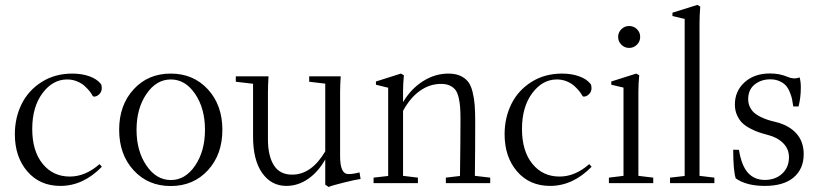

<svg xmlns="http://www.w3.org/2000/svg" viewBox="-20 -746 3354 782"><path d="M226.1 11.2Q142.1 11.2 91.3 -47.9Q40.5 -106.9 40.5 -199.2Q40.5 -266.1 67.9 -321.8Q95.2 -377.4 149.4 -411.9Q203.6 -446.3 274.4 -446.3Q313 -446.3 344 -435.3Q375 -424.3 391.1 -403.8Q394.5 -397.9 394.5 -386.7Q394.5 -372.6 384.5 -362.5Q374.5 -352.5 363.3 -352.5Q358.9 -352.5 356.9 -356.4Q352.5 -364.7 345.5 -373.8Q338.4 -382.8 325.7 -394.8Q313 -406.7 293.9 -414.6Q274.9 -422.4 253.4 -422.4Q194.8 -422.4 153.1 -366.5Q111.3 -310.5 111.3 -220.7Q111.3 -130.9 153.6 -78.9Q195.8 -26.9 264.2 -26.9Q328.1 -26.9 385.3 -77.6L395 -66.9Q318.8 11.2 226.1 11.2Z M826.7 -52.5Q767.6 11.7 675.3 11.7Q583 11.7 524.2 -52.5Q465.3 -116.7 465.3 -217.3Q465.3 -317.9 524.2 -382.1Q583 -446.3 675.3 -446.3Q767.6 -446.3 826.7 -382.1Q885.7 -317.9 885.7 -217.3Q885.7 -116.7 826.7 -52.5ZM814.9 -217.3Q814.9 -304.2 774.9 -363.3Q734.9 -422.4 675.8 -422.4Q616.7 -422.4 576.4 -363.3Q536.1 -304.2 536.1 -217.3Q536.1 -130.9 576.4 -71.8Q616.7 -12.7 675.8 -12.7Q734.9 -12.7 774.9 -71.8Q814.9 -130.9 814.9 -217.3Z M1146.5 11.2Q1085 11.2 1047.9 -41.3Q1010.7 -93.8 1010.7 -189.5V-404.8L940.4 -413.1V-435.1H1073.7Q1071.3 -400.9 1071.3 -370.1V-178.2Q1071.3 -111.8 1095.2 -73.2Q1119.1 -34.7 1169.9 -34.7Q1248.5 -34.7 1304.7 -129.4V-405.3L1239.3 -413.1V-435.1H1367.7Q1365.2 -400.9 1365.2 -370.1V-109.9Q1365.2 -37.1 1398.4 -37.1Q1419.9 -37.1 1444.3 -43.9L1448.7 -17.1Q1431.6 -15.1 1379.4 -2.2Q1327.1 10.7 1318.8 15.6L1304.7 6.3V-96.7Q1275.9 -45.4 1234.6 -17.1Q1193.4 11.2 1146.5 11.2Z M1501.5 0V-22.5L1561 -29.3V-388.7L1511.2 -400.9V-414.1L1612.8 -446.3L1625 -439.5Q1621.6 -404.3 1621.6 -372.1V-330.1Q1654.3 -384.8 1703.1 -415.5Q1752 -446.3 1806.2 -446.3Q1834.5 -446.3 1854.2 -437.5Q1874 -428.7 1886 -413.8Q1897.9 -398.9 1904.5 -372.8Q1911.1 -346.7 1913.3 -318.4Q1915.5 -290 1915.5 -248.5Q1915.5 -136.7 1914.1 -29.8L1976.6 -22.5V0H1795.9V-22.5L1853.5 -29.3Q1855.5 -180.7 1855.5 -260.7Q1855.5 -290.5 1854 -310.1Q1852.5 -329.6 1847.9 -349.1Q1843.3 -368.7 1835 -379.6Q1826.7 -390.6 1812 -397.5Q1797.4 -404.3 1776.4 -404.3Q1730 -404.3 1690.2 -376Q1650.4 -347.7 1621.6 -294.4V-29.8L1682.1 -22.5V0Z M2220.7 11.2Q2136.7 11.2 2085.9 -47.9Q2035.2 -106.9 2035.2 -199.2Q2035.2 -266.1 2062.5 -321.8Q2089.8 -377.4 2144 -411.9Q2198.2 -446.3 2269 -446.3Q2307.6 -446.3 2338.6 -435.3Q2369.6 -424.3 2385.7 -403.8Q2389.2 -397.9 2389.2 -386.7Q2389.2 -372.6 2379.2 -362.5Q2369.1 -352.5 2357.9 -352.5Q2353.5 -352.5 2351.6 -356.4Q2347.2 -364.7 2340.1 -373.8Q2333 -382.8 2320.3 -394.8Q2307.6 -406.7 2288.6 -414.6Q2269.5 -422.4 2248 -422.4Q2189.5 -422.4 2147.7 -366.5Q2106 -310.5 2106 -220.7Q2106 -130.9 2148.2 -78.9Q2190.4 -26.9 2258.8 -26.9Q2322.8 -26.9 2379.9 -77.6L2389.6 -66.9Q2313.5 11.2 2220.7 11.2Z M2497.6 -595.7Q2497.6 -613.8 2510.7 -627Q2523.9 -640.1 2542.5 -640.1Q2561 -640.1 2574.2 -627.2Q2587.4 -614.3 2587.4 -595.7Q2587.4 -577.1 2574.2 -564Q2561 -550.8 2542.5 -550.8Q2523.9 -550.8 2510.7 -564Q2497.6 -577.1 2497.6 -595.7ZM2460 0V-22.5L2519.5 -29.8V-389.2L2469.7 -400.9V-414.1L2571.3 -446.3L2583.5 -439.5Q2580.1 -404.3 2580.1 -372.1V-29.8L2640.6 -22.5V0Z M2709 0V-22.5L2768.6 -29.3V-668.9L2718.8 -680.7V-694.3L2820.3 -726.1L2832 -719.2Q2829.1 -679.2 2829.1 -652.3V-29.8L2889.6 -22.5V0Z M3095.2 11.2Q3020 11.2 2976.6 -19.5Q2966.3 -51.3 2966.3 -136.2L2989.7 -135.7Q3000 -71.3 3026.4 -42.2Q3052.7 -13.2 3095.2 -13.2Q3138.2 -13.2 3165.8 -38.8Q3193.4 -64.5 3193.4 -105.5Q3193.4 -139.6 3169.4 -163.3Q3145.5 -187 3106 -196.8Q3085.9 -202.1 3070.6 -207.3Q3055.2 -212.4 3035.6 -222.7Q3016.1 -232.9 3003.4 -245.1Q2990.7 -257.3 2981.9 -276.9Q2973.1 -296.4 2973.1 -320.3Q2973.1 -375 3012.7 -410.9Q3052.2 -446.8 3116.2 -446.8Q3156.2 -446.8 3188.5 -432.6Q3213.4 -421.9 3236.8 -430.7Q3241.7 -414.1 3241.7 -389.2Q3241.7 -348.6 3232.4 -312.5H3210.9Q3208.5 -330.6 3205.8 -343Q3203.1 -355.5 3196.3 -371.8Q3189.5 -388.2 3180.2 -398.2Q3170.9 -408.2 3154.8 -415.5Q3138.7 -422.9 3117.2 -422.9Q3080.1 -422.9 3053.7 -401.9Q3027.3 -380.9 3027.3 -341.8Q3027.3 -324.7 3034.2 -310.5Q3041 -296.4 3051.3 -287.1Q3061.5 -277.8 3077.6 -270Q3093.8 -262.2 3107.4 -257.8Q3121.1 -253.4 3140.1 -249Q3193.4 -235.8 3223.4 -202.6Q3253.4 -169.4 3253.4 -118.2Q3253.4 -58.1 3212.6 -23.4Q3171.9 11.2 3095.2 11.2Z"/></svg>

Font: Elstob Light
Style: Regular
Weight: 300
Designer: Peter S. Baker
Version: Version 1.015